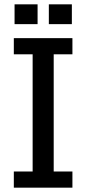

<svg xmlns="http://www.w3.org/2000/svg" viewBox="-20 -866 398 886"><path d="M43.8 0V-74.6H130.6V-615.4H43.8V-690H314.2V-615.4H227.8V-74.6H314.2V0ZM47.2 -754.6V-846H153.4V-754.6ZM205.4 -754.6V-846H311.6V-754.6Z"/></svg>

Font: Mozilla Headline ExtraLight
Style: Regular
Weight: 200
Designer: Studio DRAMA
Foundry: Studio DRAMA
Version: Version 1.000